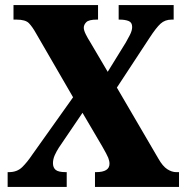

<svg xmlns="http://www.w3.org/2000/svg" viewBox="-20 -734 734 754"><path d="M10 0V-58H15Q47 -58 67 -77.5Q87 -97 107 -127L267 -352L121 -604Q107 -629 93.5 -643Q80 -657 45 -657H33V-714H365V-657H360Q329 -657 319 -647Q309 -637 309 -625Q309 -615 317 -599Q325 -583 334 -569L403 -452L474 -567Q481 -579 490 -596.5Q499 -614 499 -628Q499 -646 485 -651.5Q471 -657 450 -657H446V-714H662V-657H654Q628 -657 610.5 -641Q593 -625 567 -585L439 -390L602 -111Q619 -81 637 -69.5Q655 -58 672 -58H683V0H353V-58H357Q410 -58 410 -91Q410 -102 405 -114.5Q400 -127 381 -160L304 -291L211 -154Q202 -140 195 -124.5Q188 -109 188 -93Q188 -76 198.5 -67Q209 -58 238 -58H242V0Z"/></svg>

Font: Noto Serif Condensed Black
Style: Regular
Weight: 900
Width: 3
Designer: Monotype Design Team
Foundry: Monotype Imaging Inc.
Version: Version 2.015; ttfautohint (v1.8.4.7-5d5b)